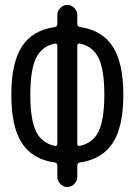

<svg xmlns="http://www.w3.org/2000/svg" viewBox="-20 -750 540 770"><path d="M199.2 -575.2Q146.5 -563.5 124 -516.1Q101.6 -468.8 101.6 -370.1Q101.6 -271.5 124 -224.1Q146.5 -176.8 199.2 -165Q210 -163.1 210 -173.8V-566.4Q210 -577.1 199.2 -575.2ZM290 -566.4V-173.8Q290 -163.1 300.8 -165Q353.5 -176.8 376 -224.1Q398.4 -271.5 398.4 -370.1Q398.4 -468.8 376 -516.1Q353.5 -563.5 300.8 -575.2Q290 -577.1 290 -566.4ZM198.2 -98.6Q109.4 -111.3 67.4 -176.8Q25.4 -242.2 25.4 -370.1Q25.4 -498 67.9 -563.5Q110.4 -628.9 200.2 -641.6Q210 -643.6 210 -653.3V-690.4Q210 -706.1 222.2 -718.3Q234.4 -730.5 250 -730.5Q265.6 -730.5 277.8 -718.3Q290 -706.1 290 -690.4V-653.3Q290 -644.5 299.8 -641.6Q389.6 -628.9 432.1 -563.5Q474.6 -498 474.6 -370.1Q474.6 -242.2 432.6 -177.2Q390.6 -112.3 301.8 -98.6Q290 -96.7 290 -85.9V-40Q290 -24.4 277.8 -12.2Q265.6 0 250 0Q234.4 0 222.2 -12.2Q210 -24.4 210 -40V-85.9Q210 -96.7 198.2 -98.6Z"/></svg>

Font: Rounded-X Mgen+ 1mn regular
Style: Regular
Weight: 400
Designer: [Source Han Sans]
Ryoko NISHIZUKA  (kana & ideographs); Paul D. Hunt (Latin, Greek & Cyrillic); Wenlong ZHANG  (bopomofo
Version: Version 1.059.20150602